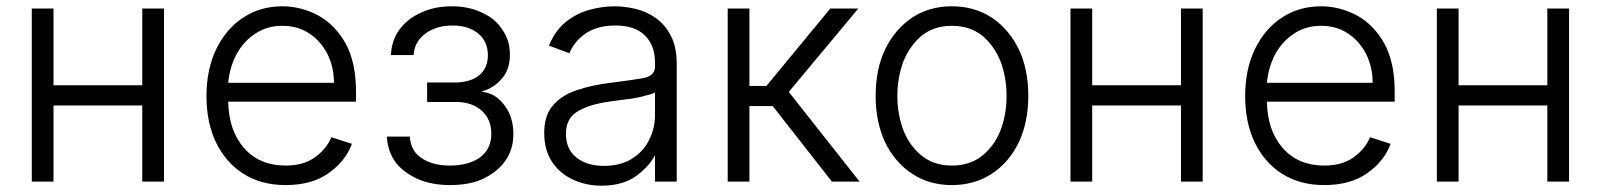

<svg xmlns="http://www.w3.org/2000/svg" viewBox="-20 -575 5087 610"><path d="M432 -304V-548H501V2H432V-240H150V2H81V-548H150V-304Z M753 -23Q697 -59 666 -123Q636 -186 636 -270Q636 -353 666 -417Q698 -483 751 -518Q806 -555 877 -555Q936 -555 991 -526Q1045 -496 1078 -437Q1111 -377 1111 -285V-252H705Q707 -159 756 -104Q805 -49 887 -49Q945 -49 980 -75Q1016 -100 1033 -139L1098 -118Q1078 -63 1024 -25Q971 13 887 13Q810 13 753 -23ZM1020 -404Q998 -446 962 -469Q926 -493 877 -493Q828 -493 791 -468Q754 -444 731 -402Q710 -362 705 -312H1041Q1041 -362 1020 -404Z M1319 -73Q1354 -49 1409 -49Q1467 -49 1504 -74Q1541 -101 1541 -150Q1541 -195 1511 -223Q1482 -249 1435 -251H1337V-313H1434Q1482 -316 1506 -339Q1530 -362 1530 -399Q1530 -443 1500 -468Q1469 -494 1418 -494Q1366 -494 1331 -468Q1297 -443 1294 -400H1222Q1224 -447 1249 -481Q1275 -516 1318 -535Q1361 -555 1415 -555Q1471 -555 1513 -534Q1555 -515 1577 -479Q1600 -446 1600 -401Q1600 -354 1575 -326Q1549 -295 1512 -285V-283Q1555 -279 1583 -240Q1611 -203 1611 -150Q1611 -100 1586 -65Q1561 -29 1515 -7Q1472 13 1410 13Q1352 13 1308 -6Q1263 -26 1237 -59Q1212 -93 1209 -141H1282Q1285 -95 1319 -73Z M1799 -5Q1757 -25 1733 -62Q1709 -100 1709 -152Q1709 -208 1736 -239Q1762 -271 1811 -288Q1860 -305 1921 -312Q1991 -321 2025 -327Q2061 -335 2061 -363V-376Q2061 -432 2028 -463Q1997 -494 1935 -494Q1879 -494 1841 -469Q1804 -443 1789 -406L1724 -430Q1744 -478 1776 -504Q1809 -531 1850 -543Q1892 -555 1933 -555Q1962 -555 1999 -547Q2035 -538 2063 -518Q2094 -496 2111 -462Q2130 -427 2130 -370V2H2061V-84H2062Q2045 -49 2003 -17Q1959 15 1891 15Q1842 15 1799 -5ZM1985 -69Q2023 -92 2041 -128Q2061 -166 2061 -209V-282Q2056 -277 2030 -271Q2002 -263 1974 -260Q1932 -254 1921 -253Q1853 -244 1815 -221Q1778 -199 1778 -150Q1778 -101 1812 -74Q1845 -48 1899 -48Q1949 -48 1985 -69Z M2361 -548V-302H2415L2618 -548H2707L2486 -283L2711 2H2623L2435 -238H2361V2H2292V-548Z M2878 -23Q2824 -58 2792 -123Q2762 -188 2762 -270Q2762 -355 2792 -418Q2823 -482 2878 -519Q2932 -555 3004 -555Q3076 -555 3131 -519Q3186 -482 3217 -418Q3247 -355 3247 -270Q3247 -188 3217 -123Q3185 -58 3131 -23Q3076 13 3004 13Q2932 13 2878 -23ZM3099 -79Q3138 -110 3158 -159Q3178 -211 3178 -270Q3178 -330 3158 -382Q3137 -432 3099 -463Q3060 -493 3004 -493Q2949 -493 2910 -463Q2872 -432 2851 -382Q2831 -330 2831 -270Q2831 -211 2851 -159Q2871 -110 2910 -79Q2949 -49 3004 -49Q3060 -49 3099 -79Z M3732 -304V-548H3801V2H3732V-240H3450V2H3381V-548H3450V-304Z M4053 -23Q3997 -59 3966 -123Q3936 -186 3936 -270Q3936 -353 3966 -417Q3998 -483 4051 -518Q4106 -555 4177 -555Q4236 -555 4291 -526Q4345 -496 4378 -437Q4411 -377 4411 -285V-252H4005Q4007 -159 4056 -104Q4105 -49 4187 -49Q4245 -49 4280 -75Q4316 -100 4333 -139L4398 -118Q4378 -63 4324 -25Q4271 13 4187 13Q4110 13 4053 -23ZM4320 -404Q4298 -446 4262 -469Q4226 -493 4177 -493Q4128 -493 4091 -468Q4054 -444 4031 -402Q4010 -362 4005 -312H4341Q4341 -362 4320 -404Z M4896 -304V-548H4965V2H4896V-240H4614V2H4545V-548H4614V-304Z"/></svg>

Font: Sinter Normal
Style: Regular
Weight: 350
Foundry: Adobe & rsms
Version: Version 1.000